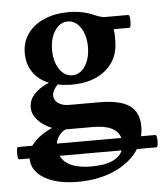

<svg xmlns="http://www.w3.org/2000/svg" viewBox="-90 -471 682 789"><g transform="rotate(-5 251.0 -76.0)"><path d="M-33 160Q-37 160 -38.5 147Q-40 134 -38.5 121.5Q-37 109 -33 109H26Q52 71 113 43Q76 28 54.5 4Q33 -20 33 -48Q33 -107 116 -143Q74 -160 51 -193.5Q28 -227 28 -273Q28 -318 52.5 -352.5Q77 -387 121 -406Q165 -425 223 -425Q278 -425 324 -405Q354 -392 369 -392H465Q470 -392 471.5 -379Q473 -366 471.5 -352.5Q470 -339 465 -339H401Q403 -326 403 -314.5Q403 -303 403 -290Q403 -216 350.5 -171.5Q298 -127 210 -127Q179 -127 152 -133Q129 -110 129 -89Q129 -70 146 -57.5Q163 -45 191 -45H315Q401 -45 440 -17.5Q479 10 479 69Q479 90 474 109H533Q538 109 539.5 121.5Q541 134 539.5 147Q538 160 533 160H453Q420 212 353.5 242.5Q287 273 200 273Q113 273 61.5 242Q10 211 10 160ZM215 -165Q247 -165 268 -196.5Q289 -228 289 -276Q289 -324 268 -355.5Q247 -387 215 -387Q183 -387 162 -355.5Q141 -324 141 -276Q141 -228 162 -196.5Q183 -165 215 -165ZM168 54Q134 71 127 109H393Q377 54 281 54ZM261 215Q366 215 390 160H134Q160 215 261 215Z"/></g></svg>

Font: Junicode
Style: Bold
Weight: 700
Designer: Peter S. Baker
Version: Version 2.100; ttfautohint (v1.8.4)